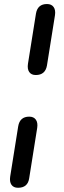

<svg xmlns="http://www.w3.org/2000/svg" viewBox="-20 -732 312 940"><path d="M116.9 -419.8 156.1 -665.6Q164.1 -712.3 210.2 -712.3Q232.1 -712.3 242.5 -697.6Q253 -683 249.1 -657.2L209.9 -411.4Q201.8 -364.7 155.2 -364.7Q133.3 -364.7 123.1 -379.4Q113 -394 116.9 -419.8ZM29.9 132.2 69.1 -113.6Q77.1 -160.9 123.2 -160.9Q145.1 -160.9 155.5 -146.2Q166 -131.6 162.1 -105.8L122.9 140.6Q116.1 187.3 68.2 187.3Q46.3 187.3 36.1 172.6Q26 158 29.9 132.2Z"/></svg>

Font: SN Pro Thin
Style: Italic
Weight: 200
Italic angle: -9°
Designer: Tobias Whetton
Foundry: Supernotes
Version: Version 1.003;Glyphs 3.3 (3324)